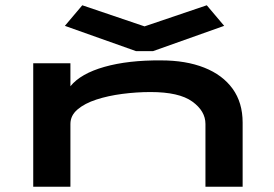

<svg xmlns="http://www.w3.org/2000/svg" viewBox="-20 -708 1040 728"><path d="M106 0V-468H247V-381Q286 -429 376 -454.5Q466 -480 591 -479Q685 -479 754.5 -451.5Q824 -424 862 -371.5Q900 -319 900 -243V0H759V-238Q759 -287 709 -323Q659 -359 551 -359Q498 -359 444 -352Q390 -345 345.5 -330.5Q301 -316 274 -293Q247 -270 247 -238V0ZM292 -688 528 -608 764 -688 830 -610 560 -514H496L226 -610Z"/></svg>

Font: Inconsolata UltraExpanded ExtraBold
Style: Regular
Weight: 800
Width: 9
Monospace: yes
Designer: Raph Levien, Cyreal, Brenton Simpson
Foundry: Raph Levien, Cyreal, Google
Version: Version 3.001; ttfautohint (v1.8.2.53-6de2)